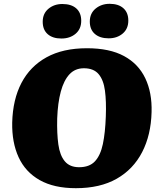

<svg xmlns="http://www.w3.org/2000/svg" viewBox="-20 -971 849 1007"><path d="M44 -328Q47 -449 92.5 -536Q138 -623 224 -670.5Q310 -718 436 -718Q555 -718 630.5 -677Q706 -636 742 -560.5Q778 -485 775 -383Q772 -263 725.5 -173Q679 -83 592 -33.5Q505 16 378 16Q263 16 188 -26.5Q113 -69 77.5 -146.5Q42 -224 44 -328ZM280 -350Q278 -271 286 -213.5Q294 -156 320 -125Q346 -94 395 -94Q449 -94 478 -125Q507 -156 519.5 -215.5Q532 -275 535 -361Q538 -439 530.5 -495.5Q523 -552 497 -582.5Q471 -613 420 -613Q374 -613 344.5 -581.5Q315 -550 299 -491Q283 -432 280 -350ZM204 -857Q204 -900 234 -925Q264 -950 307 -950Q354 -950 380 -927Q406 -904 406 -862Q406 -819 376.5 -794Q347 -769 302 -769Q256 -769 230 -792Q204 -815 204 -857ZM451 -858Q451 -901 481.5 -926Q512 -951 555 -951Q601 -951 627 -928Q653 -905 653 -863Q653 -820 623.5 -795Q594 -770 550 -770Q504 -770 477.5 -793Q451 -816 451 -858Z"/></svg>

Font: Literata Black
Style: Italic
Weight: 900
Italic angle: -2°
Designer: Latin by Veronika Burian and Jose Scaglione. Greek by Irene Vlachou. Cyrillic by Vera Evstafieva
Foundry: TypeTogether
Version: Version 3.002